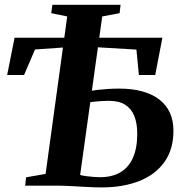

<svg xmlns="http://www.w3.org/2000/svg" viewBox="-20 -790 770 817"><path d="M413 7.5Q383.5 7.5 348.8 5.5Q314 3.5 281 1.8Q248 0 224 0H87L91 -35.5L174 -50L266 -720L198 -734L203 -769.5H493L489 -734L415 -720L321 -45.5Q331 -42.5 346.2 -40.5Q361.5 -38.5 377.8 -37.2Q394 -36 406 -36Q457 -36 492.2 -56.8Q527.5 -77.5 545.8 -118.8Q564 -160 564 -221.5Q564 -264.5 551.8 -295.8Q539.5 -327 513 -344Q486.5 -361 443 -361Q427.5 -361 409.2 -359.8Q391 -358.5 376.2 -356.8Q361.5 -355 356.5 -354L360 -402.5Q377.5 -405.5 397.5 -407.8Q417.5 -410 440 -411.5Q462.5 -413 486.5 -413Q597 -413 657.5 -366.8Q718 -320.5 718 -233.5Q718 -154.5 679.8 -100.8Q641.5 -47 572.8 -19.8Q504 7.5 413 7.5ZM10.5 -471 42 -629.5H671L640.5 -471H571L560.5 -579L323.5 -593L129 -579.5L82.5 -471Z"/></svg>

Font: Merriweather 72pt
Style: Bold Italic
Weight: 700
Italic angle: -7.8°
Version: Version 2.101